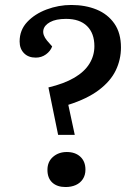

<svg xmlns="http://www.w3.org/2000/svg" viewBox="-20 -738 562 773"><path d="M175 -386Q238 -401 279 -425Q320 -449 340 -481.5Q360 -514 360 -552Q360 -604 330.5 -633Q301 -662 246 -662Q205 -662 181.5 -649Q158 -636 154.5 -616.5Q151 -597 169 -575L190 -551Q183 -532 165 -519Q147 -506 124 -506Q94 -506 76.5 -524Q59 -542 59 -571Q59 -617 89.5 -649.5Q120 -682 168 -700Q216 -718 267 -718Q324 -718 369 -699.5Q414 -681 440.5 -643Q467 -605 467 -547Q467 -498 446 -454.5Q425 -411 378 -375.5Q331 -340 255 -316L281 -195H214ZM171 -54Q171 -87 193.5 -106.5Q216 -126 249 -126Q283 -126 303.5 -107Q324 -88 324 -55Q324 -33 313.5 -17Q303 -1 285 7Q267 15 244 15Q210 15 190.5 -3Q171 -21 171 -54Z"/></svg>

Font: Literata 18pt Medium
Style: Italic
Weight: 500
Italic angle: -2°
Designer: Latin by Veronika Burian and Jose Scaglione. Greek by Irene Vlachou. Cyrillic by Vera Evstafieva
Foundry: TypeTogether
Version: Version 3.103;gftools[0.9.29]